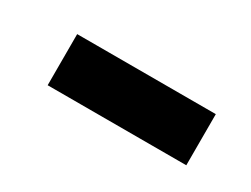

<svg xmlns="http://www.w3.org/2000/svg" viewBox="-27 -778 438 335"><g transform="rotate(30 191.5 -610.5)"><path d="M64.9 -662.1H344.2V-559.1H64.9Z"/></g></svg>

Font: Liberation Sans
Style: Regular
Weight: 400
Designer: Steve Matteson
Foundry: Ascender Corporation
Version: Version 2.00.1